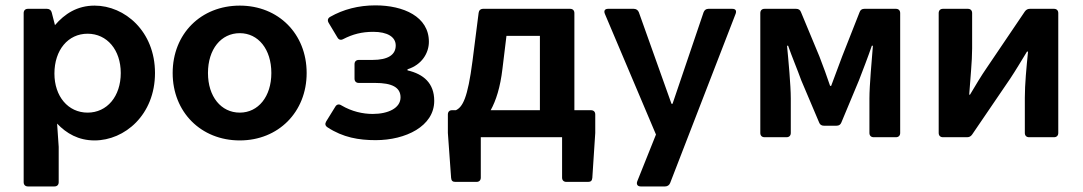

<svg xmlns="http://www.w3.org/2000/svg" viewBox="-20 -501 3954 701"><path d="M325.2 -480.5C261.7 -480.5 215.8 -450.2 180.7 -409.2L168.9 -455.1C167 -463.9 160.2 -468.8 151.4 -468.8H82C72.3 -468.8 66.4 -462.9 66.4 -453.1V164.1C66.4 173.8 72.3 179.7 82 179.7H178.7C188.5 179.7 194.3 173.8 194.3 164.1V35.2L188.5 -49.8C222.7 -13.7 266.6 11.7 325.2 11.7C435.5 11.7 545.9 -82 545.9 -234.4C545.9 -386.7 435.5 -480.5 325.2 -480.5ZM299.8 -89.8C228.5 -89.8 178.7 -149.4 178.7 -232.4C178.7 -318.4 228.5 -377.9 299.8 -377.9C371.1 -377.9 420.9 -318.4 420.9 -234.4C420.9 -149.4 371.1 -89.8 299.8 -89.8Z M855.5 11.7C996.1 11.7 1099.6 -91.8 1099.6 -234.4C1099.6 -377.9 996.1 -480.5 855.5 -480.5C713.9 -480.5 610.4 -377.9 610.4 -234.4C610.4 -91.8 713.9 11.7 855.5 11.7ZM855.5 -89.8C787.1 -89.8 739.3 -148.4 739.3 -234.4C739.3 -321.3 787.1 -379.9 855.5 -379.9C922.9 -379.9 970.7 -321.3 970.7 -234.4C970.7 -148.4 922.9 -89.8 855.5 -89.8Z M1175.8 -36.1C1232.4 1 1290 10.7 1351.6 10.7C1460.9 10.7 1565.4 -40 1565.4 -132.8C1565.4 -197.3 1526.4 -230.5 1467.8 -244.1V-248C1520.5 -264.6 1545.9 -307.6 1545.9 -348.6C1545.9 -440.4 1453.1 -481.4 1350.6 -481.4C1289.1 -481.4 1233.4 -466.8 1185.5 -439.5C1176.8 -434.6 1174.8 -426.8 1179.7 -418L1211.9 -364.3C1216.8 -355.5 1224.6 -353.5 1233.4 -358.4C1267.6 -376 1300.8 -384.8 1342.8 -384.8C1394.5 -384.8 1424.8 -366.2 1424.8 -335C1424.8 -300.8 1396.5 -282.2 1339.8 -282.2H1290C1280.3 -282.2 1274.4 -276.4 1274.4 -266.6V-213.9C1274.4 -204.1 1280.3 -198.2 1290 -198.2H1349.6C1410.2 -198.2 1442.4 -182.6 1442.4 -145.5C1442.4 -106.4 1397.5 -85 1340.8 -85C1304.7 -85 1264.6 -93.8 1226.6 -116.2C1217.8 -122.1 1209 -120.1 1204.1 -111.3L1170.9 -57.6C1166 -48.8 1167 -42 1175.8 -36.1Z M2077.1 -98.6V-453.1C2077.1 -462.9 2071.3 -468.8 2061.5 -468.8H1744.1C1734.4 -468.8 1728.5 -462.9 1727.5 -454.1L1705.1 -278.3C1687.5 -141.6 1668.9 -110.4 1644.5 -98.6H1629.9C1621.1 -98.6 1615.2 -92.8 1615.2 -83V-15.6L1627 148.4C1627.9 159.2 1632.8 163.1 1642.6 163.1H1719.7C1729.5 163.1 1735.4 157.2 1735.4 147.5V0H2032.2V147.5C2032.2 157.2 2038.1 163.1 2047.9 163.1H2127C2136.7 163.1 2141.6 159.2 2142.6 148.4L2153.3 -15.6V-83C2153.3 -92.8 2147.5 -98.6 2137.7 -98.6ZM1814.5 -250 1829.1 -370.1H1951.2V-98.6H1771.5C1791 -133.8 1806.6 -182.6 1814.5 -250Z M2319.3 179.7H2408.2C2417 179.7 2423.8 174.8 2426.8 167L2666 -451.2C2669.9 -462.9 2665 -468.8 2653.3 -468.8H2566.4C2557.6 -468.8 2551.8 -463.9 2548.8 -456.1L2435.5 -122.1H2431.6L2312.5 -456.1C2309.6 -463.9 2302.7 -468.8 2293.9 -468.8H2200.2C2188.5 -468.8 2183.6 -461.9 2188.5 -450.2L2375 -9.8L2306.6 161.1C2302.7 171.9 2307.6 179.7 2319.3 179.7Z M2755.9 -453.1V-15.6C2755.9 -5.9 2761.7 0 2771.5 0H2851.6C2861.3 0 2867.2 -5.9 2867.2 -15.6V-141.6C2867.2 -189.5 2858.4 -283.2 2853.5 -334H2857.4C2871.1 -294.9 2891.6 -246.1 2905.3 -208L2970.7 -53.7C2973.6 -45.9 2979.5 -42 2988.3 -42H3034.2C3043 -42 3048.8 -45.9 3051.8 -53.7L3116.2 -208C3130.9 -246.1 3149.4 -293.9 3163.1 -334H3167C3163.1 -283.2 3154.3 -189.5 3154.3 -141.6V-15.6C3154.3 -5.9 3160.2 0 3169.9 0H3251C3260.7 0 3266.6 -5.9 3266.6 -15.6V-453.1C3266.6 -462.9 3260.7 -468.8 3251 -468.8H3135.7C3127 -468.8 3121.1 -464.8 3118.2 -456.1L3054.7 -294.9C3041 -256.8 3027.3 -222.7 3014.6 -187.5H3010.7C2999 -222.7 2986.3 -256.8 2971.7 -294.9L2904.3 -457C2901.4 -464.8 2895.5 -468.8 2886.7 -468.8H2771.5C2761.7 -468.8 2755.9 -462.9 2755.9 -453.1Z M3407.2 -453.1V-15.6C3407.2 -5.9 3413.1 0 3422.9 0H3510.7C3518.6 0 3524.4 -2.9 3529.3 -9.8L3668.9 -214.8C3686.5 -241.2 3712.9 -285.2 3729.5 -312.5H3733.4C3727.5 -253.9 3721.7 -193.4 3721.7 -144.5V-15.6C3721.7 -5.9 3727.5 0 3737.3 0H3828.1C3837.9 0 3843.8 -5.9 3843.8 -15.6V-453.1C3843.8 -462.9 3837.9 -468.8 3828.1 -468.8H3740.2C3732.4 -468.8 3726.6 -465.8 3721.7 -459L3583 -253.9C3564.5 -227.5 3538.1 -183.6 3521.5 -155.3H3518.6C3522.5 -213.9 3529.3 -275.4 3529.3 -324.2V-453.1C3529.3 -462.9 3523.4 -468.8 3513.7 -468.8H3422.9C3413.1 -468.8 3407.2 -462.9 3407.2 -453.1Z"/></svg>

Font: Ed Sans Neue SemiBold
Style: Regular
Weight: 600
Designer: Stephen Hutchings
Version: Version 1.004;PS 001.004;hotconv 1.0.88;makeotf.lib2.5.64775